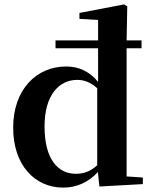

<svg xmlns="http://www.w3.org/2000/svg" viewBox="-20 -839 698 875"><path d="M631 0V-30L557 -35V-619H625V-655H557L560 -810L546 -819L342 -780V-753L427 -748V-655H233V-619H427V-466C387 -514 339 -536 281 -536C147 -536 40 -432 40 -257C40 -86 139 16 268 16C329 16 383 -8 426 -55L433 11ZM183 -263C183 -408 251 -475 332 -475C363 -475 393 -464 423 -437V-86C393 -58 362 -47 326 -47C244 -47 183 -113 183 -263Z"/></svg>

Font: Noto Serif CJK KR
Style: Bold
Weight: 700
Designer: Ryoko NISHIZUKA 西塚涼子 (kana & ideographs); Frank Grießhammer (Latin, Greek & Cyrillic); Wenlong ZHANG 张文龙 (bopomofo); San
Foundry: Adobe
Version: Version 2.001;hotconv 1.1.0;makeotfexe 2.6.0